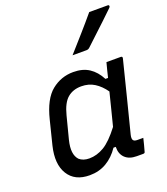

<svg xmlns="http://www.w3.org/2000/svg" viewBox="-149 -920 898 1034"><g transform="rotate(-20 300.0 -403.5)"><path d="M292 -543Q346 -543 382.5 -519Q419 -495 443 -449H458Q462 -467 467 -486Q472 -505 479 -532H561Q572 -532 569 -520Q544 -420 518 -317Q492 -214 468 -120Q463 -99 468.5 -90Q474 -81 492 -81H526Q522 -64 517 -44.5Q512 -25 507 -8Q506 0 496 0H459Q416 0 392.5 -23Q369 -46 370 -86H357Q326 -40 283.5 -15Q241 10 187 10Q102 10 65 -50Q28 -110 52 -209L86 -345Q113 -455 167.5 -499Q222 -543 292 -543ZM159 -95Q180 -76 216 -76Q259 -76 300.5 -100.5Q342 -125 393 -192Q405 -238 416.5 -284.5Q428 -331 440 -378Q414 -415 381.5 -435.5Q349 -456 306 -456Q259 -456 227.5 -429.5Q196 -403 179 -336L146 -208Q136 -168 139.5 -140Q143 -112 159 -95ZM484 -817H590Q597 -817 597.5 -811Q598 -805 592 -800Q561 -770 535 -745.5Q509 -721 481.5 -695.5Q454 -670 419 -637Q411 -629 400 -629H320Q360 -674 402 -721.5Q444 -769 484 -817Z"/></g></svg>

Font: Recursive Sn Lnr St
Style: Italic
Weight: 400
Italic angle: -15°
Version: Version 1.079;hotconv 1.0.112;makeotfexe 2.5.65598; ttfautoh